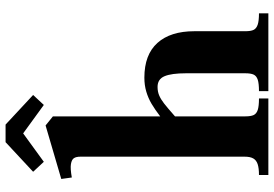

<svg xmlns="http://www.w3.org/2000/svg" viewBox="-160 -776 936 655"><g transform="rotate(-90 307.5 -448.0)"><path d="M101 -80.5V-641Q101 -655.5 96 -663.2Q91 -671 75.8 -673.5Q60.5 -676 30 -670.5L25 -706.5L207.5 -760L238.5 -735V-369Q262 -387 281.5 -398.5Q301 -410 323 -416.5Q345 -423 370.5 -423Q449 -423 489 -378.5Q529 -334 529 -252.5V-78.5Q529 -60 533.5 -50.5Q538 -41 551 -36.5Q564 -32 590 -32V0H324.5V-32Q350.5 -32 363.5 -36.2Q376.5 -40.5 381 -50.2Q385.5 -60 385.5 -78.5V-281Q385.5 -330.5 375.5 -354.2Q365.5 -378 339 -378Q323 -378 310 -372.5Q297 -367 282.8 -356Q268.5 -345 238.5 -318.5V-78.5Q238.5 -60 243 -50.2Q247.5 -40.5 260.5 -36.2Q273.5 -32 299.5 -32V0H38.5V-32Q62 -32 75.5 -36.5Q89 -41 95 -51.5Q101 -62 101 -80.5ZM311.5 -802.5 277.5 -766 180.5 -836.5 83.5 -766 49.5 -802.5 150.5 -896.5H210.5Z"/></g></svg>

Font: Didactic
Style: Regular
Weight: 400
Designer: Tyler Finck
Foundry: Etcetera Type Co
Version: Version 3.007;FEAKit 1.0